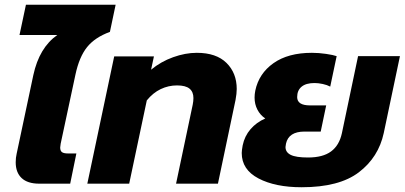

<svg xmlns="http://www.w3.org/2000/svg" viewBox="-20 -772 1701 807"><path d="M46 -90Q46 -109 50 -126L120 -456Q145 -572 221 -625H62L89 -752H466L442 -638Q379 -615 346 -574Q313 -533 297 -458L235 -168L233 -152Q233 -138 240.5 -132.5Q248 -127 266 -127H301L275 0H145Q96 0 71 -23.5Q46 -47 46 -90Z M460 -535H627L615 -479Q656 -513 707.5 -531.5Q759 -550 807 -550Q889 -550 932 -507.5Q975 -465 975 -398Q975 -379 970 -352L896 0H720L790 -332Q793 -347 793 -360Q793 -386 776.5 -399.5Q760 -413 724 -413Q688 -413 655.5 -397.5Q623 -382 597 -350L523 0H347Z M996 -129Q996 -139 1000 -161Q1008 -200 1033 -229Q1058 -258 1095 -274Q1074 -288 1062 -311Q1050 -334 1050 -362Q1050 -376 1053 -391Q1068 -463 1129.5 -506.5Q1191 -550 1291 -550Q1320 -550 1350.5 -545.5Q1381 -541 1395 -536L1368 -408Q1355 -415 1336.5 -419Q1318 -423 1302 -423Q1266 -423 1247.5 -407.5Q1229 -392 1229 -364Q1229 -329 1283 -329H1351L1328 -219H1260Q1193 -219 1182 -168Q1180 -158 1180 -154Q1180 -132 1202 -121Q1224 -110 1275 -110Q1337 -110 1371.5 -135.5Q1406 -161 1417 -212L1485 -536H1661L1593 -213Q1571 -111 1488.5 -48Q1406 15 1248 15Q1137 15 1066.5 -22Q996 -59 996 -129Z"/></svg>

Font: Prompt Bold
Style: Bold Italic
Weight: 700
Italic angle: -12°
Designer: Katatrad Team
Foundry: CadsonDemak
Version: Version 1.000